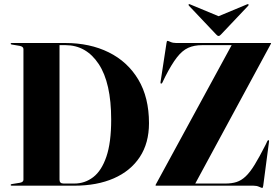

<svg xmlns="http://www.w3.org/2000/svg" viewBox="-20 -911 1358 942"><path d="M32.5 -3.5Q32.5 -7.5 38.5 -8L76 -14Q95 -17 95 -29V-670Q95 -682.5 76.5 -686L37.5 -692.5Q32.5 -693 32.5 -697Q32.5 -700 37.5 -700H300.5Q421 -700 513.5 -654.2Q606 -608.5 658.5 -520.8Q711 -433 711 -306.5Q711 -209 665.8 -140.5Q620.5 -72 538.2 -36Q456 0 344.5 0H37.5Q32.5 0 32.5 -3.5ZM344.5 -10.5Q396.5 -10.5 437.5 -42Q478.5 -73.5 502 -142.5Q525.5 -211.5 525.5 -324Q525.5 -504.5 464.2 -597Q403 -689.5 301 -689.5H272V-29Q272 -10.5 292.5 -10.5ZM1309 -696 938 -10.5H1085.5Q1117 -10.5 1140.5 -18Q1164 -25.5 1185.2 -45.5Q1206.5 -65.5 1229.5 -103Q1252.5 -140.5 1283 -200.5L1291.5 -218.5Q1294 -224 1297.5 -223Q1301 -222 1300 -217L1271.5 0Q1270 11 1266.5 11Q1263.5 11 1251.5 5.5Q1239.5 0 1223.5 0H746Q743 0 743 -2.5Q743 -3 744.5 -6L1116.5 -689.5H972Q932 -689.5 903 -676.2Q874 -663 847.8 -629.2Q821.5 -595.5 790 -533.5L776.5 -505.5Q773.5 -500 770 -501Q766.5 -502 767.5 -507.5L797 -700.5Q798 -710.5 802 -710.5Q805 -710.5 816.8 -705.2Q828.5 -700 844.5 -700H1308Q1310 -700 1310 -698.5Q1310 -697.5 1309 -696ZM1064.5 -742Q1058 -734.5 1052.5 -734.5Q1047 -734.5 1040.5 -742L907 -883Q903 -887.5 906.5 -890Q908 -892 914 -889L1052.5 -831.5L1190.5 -889Q1196.5 -892 1198.5 -890Q1201.5 -887 1198 -883Z"/></svg>

Font: Fraunces 144pt
Style: Bold
Weight: 700
Version: Version 1.000;[b76b70a41]